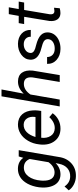

<svg xmlns="http://www.w3.org/2000/svg" viewBox="718 -1508 999 2474"><g transform="rotate(-90 1217.0 -270.5)"><path d="M41 -265.1Q52.7 -351.6 87.6 -415.3Q122.6 -479 172.6 -509.5Q222.7 -540 282.2 -538.6Q374 -536.6 420.9 -469.2L438.5 -528.3H519.5L431.6 -11.2Q417.5 89.8 349.6 150.6Q281.7 211.4 182.1 208.5Q128.4 207.5 79.3 183.1Q30.3 158.7 2 116.2L52.2 62Q100.1 132.8 178.7 134.8Q241.7 136.7 285.4 99.6Q329.1 62.5 343.3 -5.9L353 -52.7Q288.6 11.7 202.1 9.8Q152.8 8.3 116.5 -16.8Q80.1 -42 60.1 -89.6Q40 -137.2 38.1 -195.8Q37.1 -224.6 41 -265.1ZM126.5 -214.8Q125 -145 150.6 -106.7Q176.3 -68.4 228 -66.4Q307.1 -64.5 364.3 -144L405.8 -386.7Q376.5 -459 299.8 -461.9Q228 -463.9 181.9 -403.3Q135.7 -342.8 127.4 -239.7Z M793 9.8Q694.3 7.8 638.7 -63Q583 -133.8 591.8 -244.1L594.2 -265.1Q602.5 -343.8 640.9 -408.7Q679.2 -473.6 734.4 -506.6Q789.6 -539.6 853.5 -538.1Q935.1 -536.1 981.4 -483.9Q1027.8 -431.6 1032.2 -342.3Q1033.7 -310.5 1030.3 -278.8L1024.9 -238.3H679.7Q670.9 -166.5 703.4 -116.2Q735.8 -65.9 800.3 -64Q878.4 -62 944.8 -134.3L995.6 -91.3Q962.4 -43.5 909.9 -16.4Q857.4 10.7 793 9.8ZM849.1 -464.4Q794.4 -465.8 753.7 -427.2Q712.9 -388.7 689 -312.5L945.8 -312L947.8 -319.8Q955.6 -381.3 928 -422.1Q900.4 -462.9 849.1 -464.4Z M1248 -463.9Q1317.4 -539.6 1407.7 -537.6Q1481.9 -536.6 1517.8 -486.6Q1553.7 -436.5 1544.4 -346.2L1486.8 0H1398.4L1456.5 -347.7Q1459.5 -371.6 1457 -392.1Q1448.7 -460.4 1376.5 -461.9Q1295.4 -463.9 1236.8 -377L1171.4 0H1083L1213.4 -750H1301.8Z M1949.2 -143.1Q1956.5 -197.8 1889.2 -220.2L1797.4 -247.1Q1681.2 -287.1 1685.1 -379.9Q1688.5 -449.7 1748.8 -494.4Q1809.1 -539.1 1890.6 -538.1Q1970.7 -537.1 2020.8 -491.5Q2070.8 -445.8 2068.8 -372.6L1981 -373Q1981.9 -412.6 1956.1 -437.5Q1930.2 -462.4 1887.2 -463.4Q1841.3 -464.4 1808.1 -440.9Q1777.3 -418.9 1772.5 -383.3Q1766.1 -337.4 1828.6 -316.4L1873 -304.2Q1963.9 -280.8 2002 -243.2Q2040 -205.6 2037.1 -149.9Q2034.2 -100.6 2004.9 -64Q1975.6 -27.3 1926.8 -8.1Q1877.9 11.2 1822.8 9.8Q1738.8 8.8 1684.1 -39.3Q1629.4 -87.4 1631.3 -163.1L1719.7 -162.6Q1719.7 -118.2 1748 -91.3Q1776.4 -64.5 1825.7 -64.5Q1874 -63.5 1909.2 -84.7Q1944.3 -106 1949.2 -143.1Z M2360.4 -656.2 2337.9 -528.3H2434.1L2421.9 -458.5H2326.2L2271 -129.9Q2269.5 -117.2 2270.5 -106.4Q2273.9 -68.4 2312 -68.4Q2328.1 -68.4 2355 -73.2L2348.1 0.5Q2316.4 9.3 2283.7 9.3Q2231 8.3 2204.6 -29.5Q2178.2 -67.4 2184.1 -131.3L2237.8 -458.5H2144.5L2156.7 -528.3H2250L2272.5 -656.2Z"/></g></svg>

Font: RobotoDraft
Style: Italic
Weight: 400
Italic angle: -12°
Version: Version 2.001101; 2014